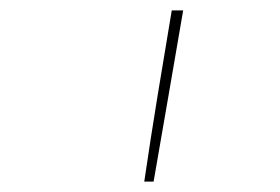

<svg xmlns="http://www.w3.org/2000/svg" viewBox="-20 -792 540 370"><path d="M258 -442Q270 -524 283.5 -606.5Q297 -689 311 -772H333Q319 -689 304.5 -606.5Q290 -524 276 -442Z"/></svg>

Font: Iosevka Term Curly Th Obl
Style: Regular
Weight: 100
Italic angle: -9°
Designer: Belleve Invis
Foundry: Belleve Invis
Version: Version 32.3.0